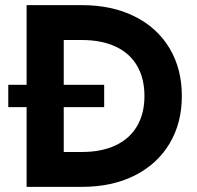

<svg xmlns="http://www.w3.org/2000/svg" viewBox="-20 -727 765 747"><path d="M385.3 -310.1H12.2V-397H385.3ZM83.5 -707H228V0H83.5ZM226.1 -135.7H298.8Q375 -135.7 429.9 -161.6Q484.9 -187.5 513.4 -236.6Q542 -285.6 542 -353.5Q542 -421.9 513.4 -470.9Q484.9 -520 429.9 -545.7Q375 -571.3 298.8 -571.3H226.1V-707H298.8Q415.5 -707 503.4 -663.3Q591.3 -619.6 639.4 -539.6Q687.5 -459.5 687.5 -353.5Q687.5 -248 639.4 -168Q591.3 -87.9 503.4 -43.9Q415.5 0 298.8 0H226.1Z"/></svg>

Font: Wanted Sans Variable
Style: Regular
Weight: 400
Designer: Original Design by Kil Hyung-jin and Kang Hanbin, Wanted Lab, Inc; Hangeul from Source Han Sans by Jang Soo-young and Ka
Foundry: Wanted Lab, Inc.
Version: Version 1.003;Glyphs 3.2 (3227)